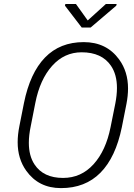

<svg xmlns="http://www.w3.org/2000/svg" viewBox="-20 -932 671 962"><path d="M285.5 10.5Q173.5 10.5 111.5 -76.5Q68.5 -136.5 68.5 -219.5Q68.5 -257 77 -299.5L100 -415.5Q130.5 -566.5 205.5 -643.8Q280.5 -721 399.5 -721Q514 -721 577 -634Q621.5 -573 621.5 -488.5Q621.5 -452.5 613.5 -411L590.5 -295Q559.5 -143.5 483.2 -66.5Q407 10.5 285.5 10.5ZM296 -40.5Q386.5 -40.5 448.5 -108.8Q510.5 -177 534 -295L557.5 -412Q566 -455 566 -491Q566 -558.5 536 -602.5Q490 -670 389 -670Q302 -670 241 -601.8Q180 -533.5 157 -416.5L134 -299.5Q124.5 -254.5 124.5 -216.5Q124.5 -151 153 -108Q197.5 -40.5 296 -40.5ZM434 -794H389.5L305.5 -903.5L307.5 -912H360.5L419.5 -829.5L510.5 -912H564.5L562.5 -903.5Z"/></svg>

Font: Roberto Sans Light
Style: Italic
Weight: 300
Italic angle: -11°
Designer: Google
Version: Version 1.00;June 11, 2020;FontCreator 12.0.0.2522 64-bit; t